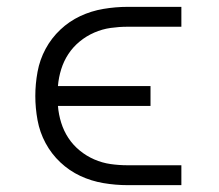

<svg xmlns="http://www.w3.org/2000/svg" viewBox="-20 -540 640 560"><path d="M352 0Q317 0 281.5 -6Q246 -12 214 -27Q182 -42 156 -66.5Q130 -91 113 -122.5Q96 -154 89.5 -189.5Q83 -225 83 -260Q83 -295 89.5 -330.5Q96 -366 113 -397.5Q130 -429 156 -453.5Q182 -478 214 -493Q246 -508 281.5 -514Q317 -520 352 -520H509V-462H352Q327 -462 302.5 -458.5Q278 -455 255 -445Q232 -435 212.5 -419Q193 -403 179.5 -382.5Q166 -362 158.5 -338Q151 -314 149 -289H419V-231H149Q151 -206 158.5 -182Q166 -158 179.5 -137.5Q193 -117 212.5 -101Q232 -85 255 -75Q278 -65 302.5 -61.5Q327 -58 352 -58H509V0Z"/></svg>

Font: Iosevka Aile Light
Style: Regular
Weight: 300
Designer: Belleve Invis
Foundry: Belleve Invis
Version: Version 27.3.5; ttfautohint (v1.8.4)